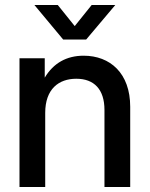

<svg xmlns="http://www.w3.org/2000/svg" viewBox="-20 -749 600 769"><path d="M161.1 0V-296.9C161.1 -392.6 215.3 -433.6 285.6 -433.6C356.9 -433.6 398.4 -391.1 398.4 -308.6V0H501.5V-321.3C501.5 -456.1 420.9 -525.9 314.9 -525.9C247.1 -525.9 194.3 -496.6 159.2 -438V-515.6H58.1V0ZM279.3 -644.5 211.4 -729H118.2V-728.5L232.9 -590.8H325.2L441.4 -728.5V-729H347.2Z"/></svg>

Font: Inteeer Medium
Style: Regular
Weight: 500
Designer: Rasmus Andersson
Foundry: rsms
Version: Version 4.001;Glyphs 3.4 (3402)